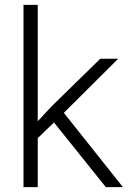

<svg xmlns="http://www.w3.org/2000/svg" viewBox="-20 -770 530 790"><path d="M415.5 0 202.1 -266.1 135.3 -201.7V0H76.7V-750H135.3V-271L190.4 -330.6L392.6 -528.3H466.3L242.7 -305.7L485.8 0Z"/></svg>

Font: Vazirmatn FD ExtraLight
Style: Regular
Weight: 200
Designer: Saber Rastikerdar
Foundry: Saber Rastikerdar
Version: Version 33.003